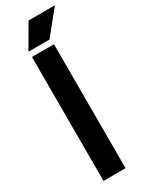

<svg xmlns="http://www.w3.org/2000/svg" viewBox="-233 -940 758 980"><g transform="rotate(-30 146.0 -450.0)"><path d="M56.6 -762.7Q87.9 -762.7 180.7 -762.7Q209 -796.9 292 -900.4Q252.9 -900.4 136.7 -900.4Q117.2 -866.2 56.6 -762.7ZM58.6 0Q58.6 -182.6 58.6 -730.5Q90.8 -730.5 188.5 -730.5Q188.5 -547.9 188.5 0Q155.3 0 58.6 0Z"/></g></svg>

Font: LeFont
Style: Regular
Weight: 700
Designer: Leryon MEDIA
Version: Version 1.0